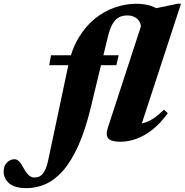

<svg xmlns="http://www.w3.org/2000/svg" viewBox="-220 -738 982 1020"><path d="M41.5 -391.5 51 -444.5H410.5L398 -391.5ZM263 -170Q233.5 -47 196 36Q158.5 119 114.8 168.8Q71 218.5 22 240Q-27 261.5 -79 261.5Q-141.5 261.5 -171 236.2Q-200.5 211 -200.5 173Q-200.5 143 -183.2 125.5Q-166 108 -142 108Q-130 108 -119 119Q-108 130 -93 158Q-77 185.5 -64.2 195.2Q-51.5 205 -37.5 205Q-24.5 205 -13.5 200.8Q-2.5 196.5 6.5 186Q15.5 175.5 23 157.5Q30.5 139.5 36 113.5L143 -391.5Q161 -476.5 198.2 -538.2Q235.5 -600 285.2 -639.8Q335 -679.5 391.5 -698.8Q448 -718 504.5 -718Q527 -718 546.5 -715Q566 -712 583.2 -706.2Q600.5 -700.5 615.2 -691.8Q630 -683 642.5 -671.5L585.5 -689.5L722.5 -718H741.5L533.5 -82.5Q562.5 -88 590.2 -105.5Q618 -123 651 -155.5L671.5 -136.5Q631.5 -82 589.2 -48.8Q547 -15.5 503.8 -0.2Q460.5 15 419 15Q370 15 355 -3Q340 -21 353.5 -61L529 -599Q525 -626.5 505 -641.2Q485 -656 457 -656Q431 -656 411.5 -645.8Q392 -635.5 377.8 -610.5Q363.5 -585.5 352.5 -540.5Z"/></svg>

Font: Newsreader 24pt ExtraBold
Style: Italic
Weight: 800
Italic angle: -17°
Designer: Hugues Gentile
Foundry: Production Type
Version: Version 1.003